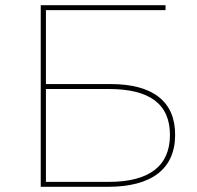

<svg xmlns="http://www.w3.org/2000/svg" viewBox="-20 -720 758 740"><path d="M399 -377C557 -377 635 -319 635 -200C635 -80 555 -19 399 -19H157V-377ZM395 0C565 0 655 -69 655 -201C655 -329 569 -396 406 -396H157V-681H618V-700H137V0Z"/></svg>

Font: Montserrat-Alt1 Thin
Style: Regular
Weight: 100
Designer: Differentunic
Foundry: Differentunic
Version: Version 7.222